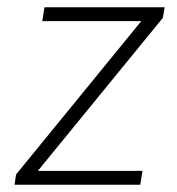

<svg xmlns="http://www.w3.org/2000/svg" viewBox="-20 -507 485 527"><path d="M20 0 24 -28 380 -464 382 -449H96L102 -487H432L427 -458L70 -21L69 -38H371L365 0Z"/></svg>

Font: Nunito Sans 10pt SemiCondensed ExtraLight
Style: Italic
Weight: 250
Width: 4
Italic angle: -9°
Designer: Vernon Adams
Foundry: Vernon Adams
Version: Version 3.101;gftools[0.9.27]